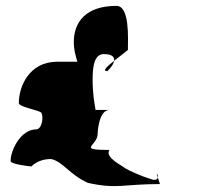

<svg xmlns="http://www.w3.org/2000/svg" viewBox="-20 -692 728 653"><path d="M16 -144C16 -134 79 -126 87 -126C87 -126 109 -152 155 -151C195 -141 217 -98 279 -70C379 -48 397 -66 524 -66L517 -88C515 -82 508 -77 493 -83C457 -94 421 -111 407 -119C394 -130 336 -156 352 -182C240 -182 312 -196 312 -236C312 -236 314 -316 351 -318H305C301 -343 295 -372 295 -423C295 -472 303 -508 333 -508C363 -508 370 -497 368 -485C391 -503 415 -522 415 -522C415 -560 422 -672 376 -672C271 -672 231 -616 231 -549C231 -522 237 -504 243 -482H171C79 -480 44 -398 44 -341C44 -328 116 -317 121 -308C129 -292 122 -252 103 -252C51 -252 16 -182 16 -144ZM345 -450C345 -450 366 -469 368 -485C345 -467 326 -450 345 -450ZM513 -100 517 -88C519 -93 516 -100 513 -100Z"/></svg>

Font: Ampere
Style: SCSuExt
Weight: 400
Version: Version 1